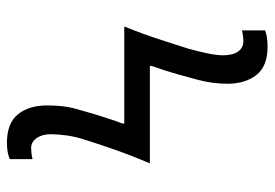

<svg xmlns="http://www.w3.org/2000/svg" viewBox="-136 -640 773 540"><g transform="rotate(-90 250.0 -370.5)"><path d="M284 -117Q284 -158 295 -200Q301 -222 310.5 -256.5Q320 -291 334 -330V-335H60Q83 -389 99.5 -436.5Q116 -484 125 -513Q135 -543 138.5 -568.5Q142 -594 142 -614Q142 -638 131 -653.5Q120 -669 103 -669Q98 -669 89 -668Q80 -667 72 -665V-729Q90 -737 118 -737Q173 -737 198 -706Q223 -675 223 -624Q223 -604 221 -583.5Q219 -563 213 -542Q210 -532 206 -517Q202 -502 196.5 -484.5Q191 -467 185 -448.5Q179 -430 172 -412V-407H445Q422 -350 407.5 -304Q393 -258 383 -228Q375 -200 369.5 -173.5Q364 -147 364 -129Q364 -102 374.5 -87Q385 -72 404 -72Q409 -72 418 -73Q427 -74 434 -76V-11Q417 -4 388 -4Q333 -4 308.5 -35.5Q284 -67 284 -117Z"/></g></svg>

Font: D2Coding ligature
Style: Regular
Weight: 400
Monospace: yes
Designer: Yong-Rak Park; Jeong-Hwan Yoon; Sang-Min Lee;
Foundry: NHN Corporation
Version: Version 1.3.2; Build 20180524